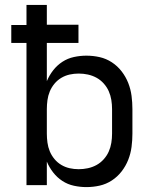

<svg xmlns="http://www.w3.org/2000/svg" viewBox="-20 -755 640 783"><path d="M332 8Q307 8 281.5 2.5Q256 -3 234.5 -17Q213 -31 197 -51.5Q181 -72 171 -96V0H88V-580H26V-653H88V-735H171V-654H300V-580H171V-424Q181 -448 197 -468.5Q213 -489 234.5 -503Q256 -517 281.5 -522.5Q307 -528 332 -528Q360 -528 386.5 -522Q413 -516 436 -501Q459 -486 476 -464Q493 -442 503 -416.5Q513 -391 516.5 -364Q520 -337 520 -310V-210Q520 -183 516.5 -156Q513 -129 503 -103.5Q493 -78 476 -56Q459 -34 436 -19Q413 -4 386.5 2Q360 8 332 8ZM301 -65Q320 -65 338.5 -69Q357 -73 373.5 -82Q390 -91 403 -105.5Q416 -120 423.5 -137Q431 -154 434 -172.5Q437 -191 437 -210V-310Q437 -329 434 -347.5Q431 -366 423.5 -383Q416 -400 403 -414.5Q390 -429 373.5 -438Q357 -447 338.5 -451Q320 -455 301 -455Q282 -455 264 -451Q246 -447 230 -437.5Q214 -428 202 -413.5Q190 -399 183 -382Q176 -365 173.5 -346.5Q171 -328 171 -310V-210Q171 -192 173.5 -173.5Q176 -155 183 -138Q190 -121 202 -106.5Q214 -92 230 -82.5Q246 -73 264 -69Q282 -65 301 -65Z"/></svg>

Font: Zed Sans Extended
Style: Regular
Weight: 400
Width: 7
Designer: Belleve Invis
Foundry: Belleve Invis
Version: Version 1.0.0; ttfautohint (v1.8.4)